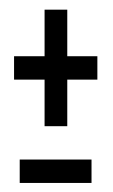

<svg xmlns="http://www.w3.org/2000/svg" viewBox="-20 -476 239 407"><path d="M74.5 -208.5V-307.2H9.8V-356.8H74.5V-455.5H122.6V-356.8H186.4V-307.2H122.6V-208.5ZM21.8 -88.2V-137.8H174V-88.2Z"/></svg>

Font: Anybody UltraCondensed Thin
Style: Regular
Weight: 100
Width: 1
Designer: Tyler Finck
Foundry: Etcetera Type Company
Version: Version 1.110